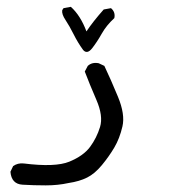

<svg xmlns="http://www.w3.org/2000/svg" viewBox="-20 -232 540 565"><path d="M181.6 306.6Q150.4 313.5 114.7 313.5Q79.1 313.5 46.4 311.5Q13.7 309.6 10.7 273.4L18.6 256.8Q32.2 247.1 49.8 249Q142.6 260.7 184.1 243.7Q225.6 226.6 245.1 200.2Q264.6 173.8 274.4 141.6Q284.2 109.4 263.7 62Q243.2 14.6 229.5 -21.5L238.3 -38.1Q251 -49.8 270.5 -45.9L287.1 -38.1Q305.7 1 327.1 52.7Q348.6 104.5 340.3 140.1Q332 175.8 316.4 202.1Q300.8 228.5 279.8 253.9Q258.8 279.3 236.3 290.5Q213.9 301.8 181.6 306.6ZM224.6 -85Q209 -106.4 196.8 -130.9Q184.6 -155.3 172.9 -172.9Q161.1 -190.4 163.1 -202.1L167 -208L188.5 -211.9Q216.8 -186.5 234.4 -139.6Q253.9 -168.9 285.2 -204.1L306.6 -208Q320.3 -196.3 316.4 -178.7Q293 -157.2 279.3 -132.8Q265.6 -108.4 251 -89.8Q236.3 -71.3 224.6 -85Z"/></svg>

Font: JasonHandwriting1
Style: Regular
Weight: 400
Version: Version 1.48.20